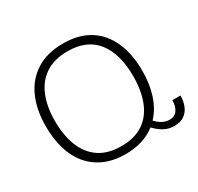

<svg xmlns="http://www.w3.org/2000/svg" viewBox="-155 -911 1145 1108"><g transform="rotate(-30 417.5 -357.0)"><path d="M384 10Q303 10 243 -17Q183 -44 142.5 -93Q102 -142 82.5 -209.5Q63 -277 63 -359Q63 -468 99.5 -550Q136 -632 208.5 -678Q281 -724 388 -724Q491 -724 561.5 -680Q632 -636 669 -554Q706 -472 706 -358Q706 -271 682.5 -199.5Q659 -128 613 -80Q633 -59 655 -47Q677 -35 704 -35Q736 -35 753.5 -60Q771 -85 771 -125H825Q825 -87 812.5 -56.5Q800 -26 774.5 -8Q749 10 708 10Q670 10 639.5 -7Q609 -24 583 -52Q545 -22 495 -6Q445 10 384 10ZM385 -42Q474 -42 531.5 -81Q589 -120 617 -191.5Q645 -263 645 -358Q645 -507 580.5 -589.5Q516 -672 388 -672Q298 -672 239.5 -633Q181 -594 152.5 -523.5Q124 -453 124 -359Q124 -264 152 -192.5Q180 -121 238 -81.5Q296 -42 385 -42Z"/></g></svg>

Font: Noto Sans Georgian Light
Style: Regular
Weight: 300
Version: Version 2.002